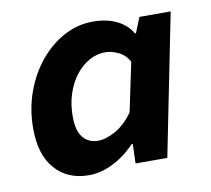

<svg xmlns="http://www.w3.org/2000/svg" viewBox="-64 -579 728 663"><g transform="rotate(-10 300.0 -248.0)"><path d="M197.3 12Q122.9 12 78.8 -37.7Q34.7 -87.4 34.7 -179.9Q34.7 -247.8 56.3 -307.4Q78 -367 115.2 -412Q152.5 -457 200.2 -482.5Q248 -508.1 301 -508.1Q350.1 -508.1 385.3 -490.7Q420.6 -473.2 437.6 -443H441.6L462.9 -496.1H572.6L473.3 0H362L364.1 -68.1H360.1Q325 -30.8 282.1 -9.4Q239.2 12 197.3 12ZM247.9 -99.7Q276.1 -99.7 309.6 -118.3Q343 -136.9 372.1 -176.4L408.4 -348.9Q394.4 -374.2 370.4 -385.3Q346.5 -396.4 325.4 -396.4Q295.8 -396.4 268.8 -381.4Q241.8 -366.4 220.9 -339.4Q200 -312.4 188.2 -276.1Q176.4 -239.9 176.4 -197.4Q176.4 -146.7 196 -123.2Q215.7 -99.7 247.9 -99.7Z"/></g></svg>

Font: SourceCodeVF
Style: Italic
Weight: 200
Italic angle: -11°
Monospace: yes
Designer: Paul D. Hunt, Teo Tuominen
Foundry: Adobe
Version: Version 1.026;hotconv 1.1.0;makeotfexe 2.6.0